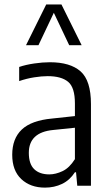

<svg xmlns="http://www.w3.org/2000/svg" viewBox="-20 -828 485 856"><path d="M180.5 8.5Q115.5 8.5 75 -29.5Q34.5 -67.5 34.5 -138Q34.5 -210 77.2 -250.5Q120 -291 212 -299.5L314 -310.5V-367Q314 -438 283.8 -463.2Q253.5 -488.5 192.5 -488.5Q165.5 -488.5 132.2 -483.2Q99 -478 65.5 -466.5V-529.5Q95 -539.5 132.5 -545Q170 -550.5 202.5 -550.5Q293 -550.5 339.2 -509.8Q385.5 -469 385.5 -364V0H324.5L319 -60H314Q291 -24.5 256.5 -8Q222 8.5 180.5 8.5ZM108.5 -146.5Q108.5 -97 132.5 -73.8Q156.5 -50.5 200 -50.5Q228 -50.5 258.8 -65Q289.5 -79.5 314 -118.5V-258.5L217 -248.5Q108.5 -238 108.5 -146.5ZM96 -626.5 186 -808H254L344 -626.5H288.5L220 -771L151.5 -626.5Z"/></svg>

Font: Encode Sans Condensed
Style: Regular
Weight: 400
Width: 3
Designer: Multiple Designers
Foundry: Impallari Type
Version: Version 3.000; ttfautohint (v1.8.3) -l 8 -r 50 -G 200 -x 14 